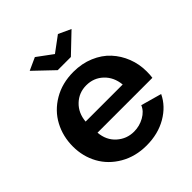

<svg xmlns="http://www.w3.org/2000/svg" viewBox="-202 -862 1003 1003"><g transform="rotate(-45 299.5 -360.0)"><path d="M217.8 -730 303.2 -667 388.2 -730 457 -698.2 351.1 -597.2H253.9L147.9 -698.2ZM304.2 9.8Q222.2 9.8 158.2 -27.3Q94.2 -64.5 61 -125.2Q27.8 -186 27.8 -258.8Q27.8 -333.5 61 -395.8Q94.2 -458 158.2 -495.6Q222.2 -533.2 305.2 -533.2Q367.7 -533.2 419.7 -511.2Q471.7 -489.3 506.1 -451.9Q540.5 -414.6 559.3 -366.2Q578.1 -317.9 578.1 -264.2Q578.1 -236.3 575.2 -219.2H169.9Q174.8 -159.7 214.8 -123.8Q254.9 -87.9 309.1 -87.9Q349.6 -87.9 385 -107.7Q420.4 -127.4 433.1 -159.2L547.9 -127Q518.6 -65.4 453.9 -27.8Q389.2 9.8 304.2 9.8ZM167 -304.2H440.9Q435.1 -363.3 396.7 -399.7Q358.4 -436 303.2 -436Q249 -436 210.4 -399.4Q171.9 -362.8 167 -304.2Z"/></g></svg>

Font: Rawline
Style: Bold
Weight: 700
Designer: Matt McInerney, Pablo Impallari, Rodrigo Fuenzalida
Foundry: Matt McInerney, Pablo Impallari, Rodrigo Fuenzalida
Version: Version 4.020;PS 004.020;hotconv 1.0.88;makeotf.lib2.5.64775